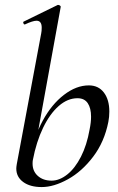

<svg xmlns="http://www.w3.org/2000/svg" viewBox="-20 -745 479 778"><path d="M46 -62Q46 -68 48 -80L147 -610Q149 -619 149 -633Q149 -661 128 -661Q113 -661 81 -646H80Q76 -646 74.5 -651.5Q73 -657 77 -658L214 -725H216Q220 -725 223.5 -722Q227 -719 226 -717L113 -96Q112 -91 112 -82Q112 -51 133.5 -32Q155 -13 189 -13Q221 -13 252.5 -38Q284 -63 308 -110Q332 -157 343 -220Q349 -249 349 -272Q349 -307 335.5 -327Q322 -347 294 -347Q254 -347 218 -315.5Q182 -284 154.5 -227Q127 -170 113 -96L106 -116Q118 -191 153.5 -256.5Q189 -322 239 -360.5Q289 -399 340 -399Q379 -399 401 -370Q423 -341 423 -293Q423 -271 419 -251Q403 -170 357.5 -110Q312 -50 255 -18.5Q198 13 149 13Q102 13 74 -7.5Q46 -28 46 -62Z"/></svg>

Font: Cormorant Garamond Medium
Style: Italic
Weight: 500
Italic angle: -10°
Designer: Christian Thalmann (Catharsis Fonts)
Foundry: Catharsis Fonts
Version: Version 4.000